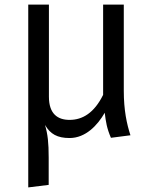

<svg xmlns="http://www.w3.org/2000/svg" viewBox="-20 -588 672 836"><path d="M548 1C532 -48 519 -108 519 -193V-568H429V-175C390 -96 339 -66 283 -66C231 -66 193 -92 193 -167V-568H103V228L192 217V99C192 33 188 -3 176 -44C199 -4 230 13 283 13C353 13 405 -43 436 -97C441 -57 445 -30 463 12Z"/></svg>

Font: Glow Sans SC Normal Book
Style: Regular
Weight: 500
Designer: Ryoko NISHIZUKA (kana, bopomofo & ideographs); Paul D. Hunt (Latin, Greek & Cyrillic); Sandoll Communications, Soo-young
Version: Version 0.93